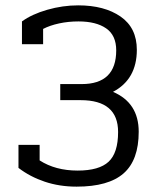

<svg xmlns="http://www.w3.org/2000/svg" viewBox="-20 -682 587 717"><path d="M49 -55V-141H128V-83Q187 -45 270 -45Q350 -45 385.5 -78Q421 -111 421 -189Q421 -308 281 -308H205V-368H285Q414 -368 414 -494Q414 -550 376.5 -576Q339 -602 273 -602Q235 -602 200.5 -594.5Q166 -587 141 -574V-517H62V-602Q99 -629 156.5 -645.5Q214 -662 272 -662Q370 -662 430.5 -620Q491 -578 491 -496Q491 -386 402 -339Q498 -298 498 -190Q498 -84 441.5 -34.5Q385 15 266 15Q202 15 147 -3.5Q92 -22 49 -55Z"/></svg>

Font: Pridi Light
Style: Regular
Weight: 300
Version: Version 1.002